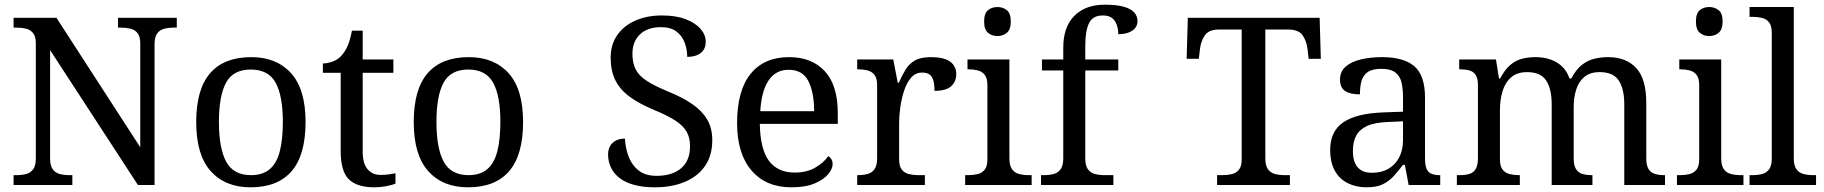

<svg xmlns="http://www.w3.org/2000/svg" viewBox="-20 -790 7789 820"><path d="M38 0V-42H51Q74 -42 92.5 -47Q111 -52 122 -67.5Q133 -83 133 -114V-604Q133 -634 121.5 -648.5Q110 -663 91.5 -667.5Q73 -672 51 -672H38V-714H221L579 -161V-604Q579 -634 567.5 -648.5Q556 -663 537.5 -667.5Q519 -672 497 -672H484V-714H735V-672H722Q700 -672 681 -667Q662 -662 651 -647Q640 -632 640 -600V0H569L194 -576V-114Q194 -83 205 -67.5Q216 -52 235 -47Q254 -42 276 -42H289V0Z M1050 10Q942 10 880 -59Q818 -128 818 -269Q818 -409 877.5 -477.5Q937 -546 1053 -546Q1161 -546 1223 -477.5Q1285 -409 1285 -269Q1285 -128 1225.5 -59Q1166 10 1050 10ZM1052 -42Q1102 -42 1132 -67.5Q1162 -93 1175 -144Q1188 -195 1188 -269Q1188 -381 1157 -437Q1126 -493 1051 -493Q976 -493 945.5 -437Q915 -381 915 -269Q915 -157 946 -99.5Q977 -42 1052 -42Z M1580 10Q1504 10 1469.5 -24.5Q1435 -59 1435 -145V-479H1359V-519Q1377 -519 1399 -526.5Q1421 -534 1437 -551Q1454 -569 1465 -595Q1476 -621 1483 -659H1529V-536H1660V-479H1529V-142Q1529 -91 1550 -67Q1571 -43 1605 -43Q1623 -43 1638 -45Q1653 -47 1669 -50V-6Q1656 0 1630 5Q1604 10 1580 10Z M1979 10Q1871 10 1809 -59Q1747 -128 1747 -269Q1747 -409 1806.5 -477.5Q1866 -546 1982 -546Q2090 -546 2152 -477.5Q2214 -409 2214 -269Q2214 -128 2154.5 -59Q2095 10 1979 10ZM1981 -42Q2031 -42 2061 -67.5Q2091 -93 2104 -144Q2117 -195 2117 -269Q2117 -381 2086 -437Q2055 -493 1980 -493Q1905 -493 1874.5 -437Q1844 -381 1844 -269Q1844 -157 1875 -99.5Q1906 -42 1981 -42Z M2776 10Q2727 10 2689.5 0Q2652 -10 2627 -29Q2602 -48 2589.5 -74Q2577 -100 2577 -131Q2577 -151 2585.5 -166Q2594 -181 2610 -189.5Q2626 -198 2649 -198Q2651 -157 2665 -120.5Q2679 -84 2708 -61.5Q2737 -39 2784 -39Q2851 -39 2889 -71.5Q2927 -104 2927 -165Q2927 -202 2912.5 -227.5Q2898 -253 2864.5 -275Q2831 -297 2772 -321Q2710 -347 2669 -377Q2628 -407 2608 -447.5Q2588 -488 2588 -543Q2588 -600 2616.5 -640.5Q2645 -681 2694.5 -702.5Q2744 -724 2807 -724Q2867 -724 2908.5 -708Q2950 -692 2972 -666.5Q2994 -641 2994 -612Q2994 -580 2972.5 -563.5Q2951 -547 2915 -547Q2915 -578 2904.5 -607Q2894 -636 2869.5 -655Q2845 -674 2803 -674Q2745 -674 2713 -643Q2681 -612 2681 -560Q2681 -520 2695.5 -492.5Q2710 -465 2744 -443.5Q2778 -422 2836 -398Q2895 -374 2936.5 -345.5Q2978 -317 3000 -280Q3022 -243 3022 -191Q3022 -127 2992 -82.5Q2962 -38 2906.5 -14Q2851 10 2776 10Z M3360 10Q3251 10 3189.5 -62Q3128 -134 3128 -264Q3128 -404 3186 -475Q3244 -546 3350 -546Q3447 -546 3502.5 -486Q3558 -426 3558 -307V-261H3225Q3227 -152 3264.5 -102.5Q3302 -53 3374 -53Q3426 -53 3462.5 -74.5Q3499 -96 3517 -123Q3524 -120 3530 -111Q3536 -102 3536 -89Q3536 -69 3517 -46Q3498 -23 3459 -6.5Q3420 10 3360 10ZM3457 -315Q3457 -395 3432.5 -443.5Q3408 -492 3348 -492Q3293 -492 3262.5 -446.5Q3232 -401 3227 -315Z M3641 0V-42H3644Q3667 -42 3685.5 -47Q3704 -52 3715 -67.5Q3726 -83 3726 -114V-426Q3726 -456 3714.5 -470.5Q3703 -485 3684.5 -489.5Q3666 -494 3644 -494H3641V-536H3795L3814 -437H3819Q3832 -467 3847 -492Q3862 -517 3887 -531.5Q3912 -546 3956 -546Q4011 -546 4037.5 -527Q4064 -508 4064 -473Q4064 -442 4042.5 -422Q4021 -402 3971 -402Q3971 -430 3966 -447Q3961 -464 3949.5 -472Q3938 -480 3918 -480Q3890 -480 3871 -458Q3852 -436 3841 -402Q3830 -368 3825 -331.5Q3820 -295 3820 -266V-109Q3820 -80 3831.5 -65.5Q3843 -51 3861.5 -46.5Q3880 -42 3902 -42H3930V0Z M4102 0V-42H4115Q4137 -42 4155.5 -46.5Q4174 -51 4185.5 -65.5Q4197 -80 4197 -109V-426Q4197 -456 4185.5 -470.5Q4174 -485 4155.5 -489.5Q4137 -494 4115 -494H4112V-536H4291V-114Q4291 -83 4302 -67.5Q4313 -52 4332 -47Q4351 -42 4373 -42H4386V0ZM4240 -636Q4216 -636 4199.5 -650Q4183 -664 4183 -698Q4183 -733 4199.5 -746.5Q4216 -760 4240 -760Q4263 -760 4280 -746.5Q4297 -733 4297 -698Q4297 -664 4280 -650Q4263 -636 4240 -636Z M4426 0V-42H4439Q4462 -42 4480.5 -47Q4499 -52 4510 -67.5Q4521 -83 4521 -114V-489H4430V-536H4521V-586Q4521 -675 4568.5 -722.5Q4616 -770 4698 -770Q4750 -770 4780.5 -761Q4811 -752 4824.5 -736.5Q4838 -721 4838 -700Q4838 -682 4827.5 -669.5Q4817 -657 4798.5 -650.5Q4780 -644 4756 -644Q4756 -664 4750 -682.5Q4744 -701 4730 -712.5Q4716 -724 4690 -724Q4647 -724 4631 -691Q4615 -658 4615 -595V-536H4756V-489H4615V-114Q4615 -83 4626 -67.5Q4637 -52 4656 -47Q4675 -42 4697 -42H4735V0Z M5178 0V-42H5201Q5223 -42 5241.5 -46.5Q5260 -51 5271.5 -65.5Q5283 -80 5283 -109V-664H5187Q5143 -664 5126 -639.5Q5109 -615 5105 -582L5100 -539H5048L5053 -714H5616L5621 -539H5569L5564 -582Q5560 -615 5543 -639.5Q5526 -664 5481 -664H5384V-114Q5384 -83 5395 -67.5Q5406 -52 5425 -47Q5444 -42 5466 -42H5489V0Z M5816 10Q5772 10 5736.5 -7.5Q5701 -25 5681 -60.5Q5661 -96 5661 -150Q5661 -230 5717.5 -268Q5774 -306 5889 -310L5972 -313V-373Q5972 -409 5966 -436.5Q5960 -464 5940 -480Q5920 -496 5879 -496Q5841 -496 5821 -482Q5801 -468 5794.5 -443.5Q5788 -419 5788 -387Q5746 -387 5724.5 -401.5Q5703 -416 5703 -450Q5703 -485 5727.5 -506Q5752 -527 5793 -536.5Q5834 -546 5883 -546Q5975 -546 6020.5 -507Q6066 -468 6066 -373V-114Q6066 -86 6072 -70.5Q6078 -55 6092 -48.5Q6106 -42 6128 -42H6131V0H5996L5980 -86H5972Q5951 -58 5931 -36.5Q5911 -15 5884.5 -2.5Q5858 10 5816 10ZM5839 -52Q5880 -52 5909.5 -69Q5939 -86 5955.5 -117.5Q5972 -149 5972 -191V-272L5908 -269Q5851 -267 5818.5 -252Q5786 -237 5772 -210.5Q5758 -184 5758 -145Q5758 -114 5767 -93.5Q5776 -73 5794 -62.5Q5812 -52 5839 -52Z M6202 0V-42H6215Q6238 -42 6255 -47Q6272 -52 6282 -67.5Q6292 -83 6292 -114V-426Q6292 -456 6282 -470.5Q6272 -485 6254.5 -489.5Q6237 -494 6215 -494H6212V-536H6369L6382 -455H6387Q6407 -493 6430 -512.5Q6453 -532 6480 -539Q6507 -546 6538 -546Q6570 -546 6598.5 -537Q6627 -528 6649 -508.5Q6671 -489 6683 -455H6691Q6711 -493 6735.5 -512.5Q6760 -532 6788.5 -539Q6817 -546 6848 -546Q6925 -546 6968 -499.5Q7011 -453 7011 -350V-114Q7011 -83 7021 -67.5Q7031 -52 7048.5 -47Q7066 -42 7088 -42H7091V0H6917V-345Q6917 -410 6893.5 -446Q6870 -482 6812 -482Q6771 -482 6746.5 -461.5Q6722 -441 6711.5 -407Q6701 -373 6701 -333V-114Q6701 -83 6711 -67.5Q6721 -52 6738.5 -47Q6756 -42 6778 -42H6781V0H6607V-345Q6607 -410 6583.5 -446Q6560 -482 6502 -482Q6459 -482 6433.5 -459.5Q6408 -437 6397 -400Q6386 -363 6386 -320V-109Q6386 -80 6397.5 -65.5Q6409 -51 6427.5 -46.5Q6446 -42 6468 -42H6471V0Z M7142 0V-42H7155Q7177 -42 7195.5 -46.5Q7214 -51 7225.5 -65.5Q7237 -80 7237 -109V-426Q7237 -456 7225.5 -470.5Q7214 -485 7195.5 -489.5Q7177 -494 7155 -494H7152V-536H7331V-114Q7331 -83 7342 -67.5Q7353 -52 7372 -47Q7391 -42 7413 -42H7426V0ZM7280 -636Q7256 -636 7239.5 -650Q7223 -664 7223 -698Q7223 -733 7239.5 -746.5Q7256 -760 7280 -760Q7303 -760 7320 -746.5Q7337 -733 7337 -698Q7337 -664 7320 -650Q7303 -636 7280 -636Z M7452 0V-42H7465Q7488 -42 7506.5 -47Q7525 -52 7536 -67.5Q7547 -83 7547 -114V-650Q7547 -680 7535.5 -694.5Q7524 -709 7505.5 -713.5Q7487 -718 7465 -718H7452V-760H7641V-114Q7641 -83 7652 -67.5Q7663 -52 7682 -47Q7701 -42 7723 -42H7736V0Z"/></svg>

Font: Noto Serif Tamil
Style: Regular
Weight: 400
Designer: Indian Type Foundry, Tom Grace, and the Monotype Design Team
Foundry: Monotype Imaging Inc.
Version: Version 2.003